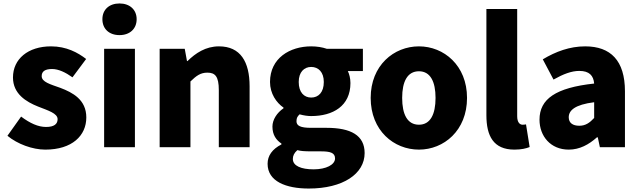

<svg xmlns="http://www.w3.org/2000/svg" viewBox="-20 -851 3698 1110"><path d="M242 14C397 14 479 -67 479 -172C479 -275 400 -316 329 -343C270 -364 221 -377 221 -411C221 -438 240 -452 281 -452C318 -452 358 -433 399 -404L478 -510C430 -547 364 -583 275 -583C142 -583 55 -510 55 -403C55 -308 132 -262 200 -235C258 -212 313 -196 313 -162C313 -134 293 -117 246 -117C201 -117 154 -138 102 -177L23 -66C81 -18 168 14 242 14Z M582 0H760V-569H582ZM671 -648C730 -648 770 -684 770 -740C770 -795 730 -831 671 -831C611 -831 572 -795 572 -740C572 -684 611 -648 671 -648Z M903 0H1081V-380C1115 -413 1139 -431 1179 -431C1224 -431 1245 -409 1245 -330V0H1423V-352C1423 -494 1370 -583 1246 -583C1169 -583 1111 -544 1064 -498H1061L1048 -569H903Z M1765 239C1963 239 2088 154 2088 34C2088 -69 2008 -112 1868 -112H1778C1717 -112 1694 -124 1694 -150C1694 -170 1700 -178 1712 -190C1737 -183 1760 -180 1779 -180C1905 -180 2006 -238 2006 -371C2006 -398 1999 -424 1991 -440H2078V-569H1869C1843 -578 1812 -583 1779 -583C1656 -583 1541 -515 1541 -377C1541 -310 1578 -257 1619 -229V-225C1581 -199 1555 -159 1555 -119C1555 -71 1577 -41 1607 -21V-16C1554 11 1527 49 1527 96C1527 198 1634 239 1765 239ZM1779 -287C1738 -287 1707 -317 1707 -377C1707 -434 1738 -464 1779 -464C1821 -464 1852 -434 1852 -377C1852 -317 1821 -287 1779 -287ZM1793 128C1721 128 1673 108 1673 68C1673 49 1681 33 1699 17C1717 22 1739 24 1780 24H1834C1887 24 1917 31 1917 65C1917 101 1866 128 1793 128Z M2402 14C2546 14 2680 -96 2680 -285C2680 -473 2546 -583 2402 -583C2257 -583 2123 -473 2123 -285C2123 -96 2257 14 2402 14ZM2402 -130C2335 -130 2305 -190 2305 -285C2305 -379 2335 -439 2402 -439C2468 -439 2498 -379 2498 -285C2498 -190 2468 -130 2402 -130Z M2954 14C2994 14 3023 7 3042 -1L3021 -132C3011 -130 3007 -130 3001 -130C2987 -130 2970 -141 2970 -179V-799H2792V-185C2792 -66 2832 14 2954 14Z M3268 14C3331 14 3384 -15 3431 -57H3436L3448 0H3593V-323C3593 -501 3510 -583 3363 -583C3274 -583 3193 -553 3118 -508L3180 -391C3237 -423 3284 -441 3329 -441C3387 -441 3411 -414 3415 -368C3193 -344 3099 -279 3099 -159C3099 -64 3163 14 3268 14ZM3329 -124C3292 -124 3268 -140 3268 -173C3268 -213 3304 -246 3415 -260V-169C3389 -141 3365 -124 3329 -124Z"/></svg>

Font: Noto Sans KR Black
Style: Regular
Weight: 900
Designer: Ryoko NISHIZUKA 西塚涼子 (kana, bopomofo & ideographs); Paul D. Hunt (Latin, Greek & Cyrillic); Sandoll Communications 산돌커뮤니
Foundry: Adobe
Version: Version 2.004;hotconv 1.0.118;makeotfexe 2.5.65603